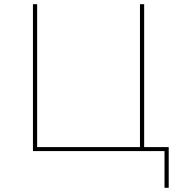

<svg xmlns="http://www.w3.org/2000/svg" viewBox="-20 -720 861 915"><path d="M784 -19H667V-700H647V-19H157V-700H137V0H764V175H784Z"/></svg>

Font: Montserrat-Alt1 Thin
Style: Regular
Weight: 100
Designer: Differentunic
Foundry: Differentunic
Version: Version 7.222